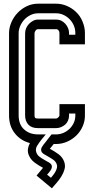

<svg xmlns="http://www.w3.org/2000/svg" viewBox="-20 -780 504 1040"><path d="M250 26Q273 38 296 54.5Q319 71 328 97Q335 117 329.5 137Q324 157 312.5 175.5Q301 194 286.5 210.5Q272 227 261 240L178 171L213 129Q190 117 167.5 100.5Q145 84 135 58Q129 41 131.5 25.5Q134 10 142 -5Q92 -18 60.5 -57.5Q29 -97 29 -155V-600Q29 -630 41.5 -659Q54 -688 75.5 -710.5Q97 -733 125.5 -746.5Q154 -760 186 -760H284Q314 -760 342 -748Q370 -736 391 -716Q414 -695 427 -663.5Q440 -632 440 -602V-540H302V-602Q302 -609 297 -615.5Q292 -622 284 -622H186Q178 -622 172.5 -614Q167 -606 167 -600V-155Q167 -145 170.5 -141.5Q174 -138 186 -138H284Q289 -138 294.5 -143Q300 -148 302 -153V-216H440V-153Q440 -123 427.5 -95Q415 -67 393.5 -46Q372 -25 343.5 -12.5Q315 0 284 0H271ZM204 39Q200 27 208.5 14Q217 1 225 -8L259 -52H284Q304 -52 323 -60Q342 -68 356.5 -82Q371 -96 379.5 -114.5Q388 -133 388 -153V-165H354V-153Q354 -140 348.5 -127Q343 -114 334 -106Q324 -97 311 -91.5Q298 -86 284 -86H186Q151 -86 133.5 -105Q116 -124 116 -155V-600Q116 -614 121.5 -627Q127 -640 137 -650.5Q147 -661 159.5 -667.5Q172 -674 186 -674H284Q299 -674 311.5 -668Q324 -662 333.5 -651.5Q343 -641 348.5 -628Q354 -615 354 -602V-592H388V-602Q388 -623 379.5 -642.5Q371 -662 356.5 -676.5Q342 -691 323.5 -699.5Q305 -708 284 -708H186Q165 -708 145.5 -698.5Q126 -689 112 -674Q98 -659 89.5 -639.5Q81 -620 81 -600V-155Q81 -106 110.5 -79Q140 -52 186 -52H228L204 -23Q193 -9 181.5 9Q170 27 177 46Q182 60 194 69Q206 78 219.5 85.5Q233 93 245 100Q257 107 260 116Q262 123 260 130Q258 137 253.5 143.5Q249 150 244 156Q239 162 235 166L256 183Q262 176 269 167Q276 158 281 148.5Q286 139 288.5 129Q291 119 287 109Q282 95 269.5 86Q257 77 243.5 69.5Q230 62 218.5 55Q207 48 204 39Z"/></svg>

Font: Aurach Bi
Style: Regular
Weight: 400
Designer: Peter Wiegel
Foundry: Peter Wiegel
Version: Version 1.002